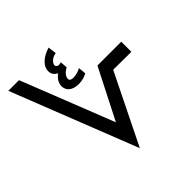

<svg xmlns="http://www.w3.org/2000/svg" viewBox="-185 -847 992 992"><g transform="rotate(-45 311.0 -350.5)"><path d="M351 -515C338 -508 318 -500 296 -500C283 -500 271 -503 271 -517C271 -526 277 -546 309 -563L306 -603C287 -595 272 -602 272 -615C272 -628 289 -650 321 -655L315 -701C257 -683 227 -650 227 -616C227 -594 240 -580 256 -572C228 -552 221 -529 221 -512C221 -483 243 -457 293 -457C320 -457 338 -464 355 -473ZM281 0 470 -384 602 -383V-457H428L288 -182L88 -690H10Z"/></g></svg>

Font: Noto Sans Arabic UI XCn
Style: Regular
Weight: 400
Width: 2
Designer: Monotype Design Team, Nadine Chahine and Nizar Qandah
Foundry: Monotype Imaging Inc.
Version: Version 2.010